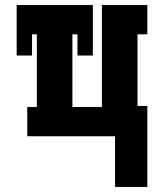

<svg xmlns="http://www.w3.org/2000/svg" viewBox="-20 -540 640 761"><path d="M436 201V0H88V-116H126V-404H107V-320H46V-520H348V-320H287V-404H267V-116H384V-520H564V-404H525V-120H564V201Z"/></svg>

Font: Iosevka Etoile Heavy
Style: Regular
Weight: 900
Designer: Belleve Invis
Foundry: Belleve Invis
Version: Version 22.1.2; ttfautohint (v1.8.4)